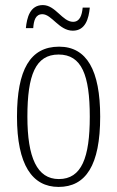

<svg xmlns="http://www.w3.org/2000/svg" viewBox="-20 -727 461 757"><path d="M267 -606C317 -606 330 -654 334 -697H306C303 -667 295 -641 268 -641C226 -641 199 -707 149 -707C98 -707 86 -657 82 -616H111C113 -646 120 -671 147 -671C184 -671 213 -606 267 -606ZM211 10C318 10 375 -75 375 -267C375 -450 322 -543 213 -543C99 -543 47 -452 47 -267C47 -77 107 10 211 10ZM212 -21C126 -21 88 -106 88 -267C88 -431 120 -512 211 -512C302 -512 334 -431 334 -267C334 -106 302 -21 212 -21Z"/></svg>

Font: Noto Serif Georgian ExtraCondensed ExtraLight
Style: Regular
Weight: 200
Width: 2
Designer: Monotype Design Team, Akaki Razmadze
Foundry: Google LLC
Version: Version 2.003